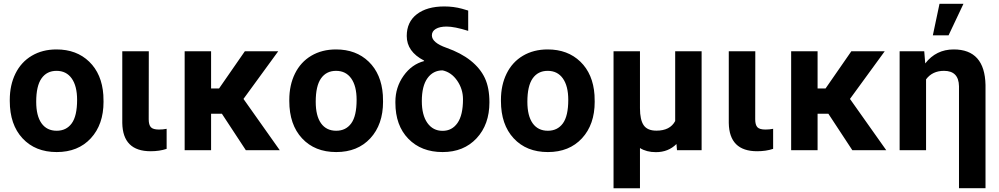

<svg xmlns="http://www.w3.org/2000/svg" viewBox="-20 -802 5334 1025"><path d="M32.2 -269Q32.2 -347.7 62.5 -409.2Q92.8 -470.7 149.7 -504.4Q206.5 -538.1 281.7 -538.1Q388.7 -538.1 456.3 -472.7Q523.9 -407.2 531.7 -294.9L532.7 -258.8Q532.7 -137.2 464.8 -63.7Q397 9.8 282.7 9.8Q168.5 9.8 100.3 -63.5Q32.2 -136.7 32.2 -262.7ZM173.3 -258.8Q173.3 -183.6 201.7 -143.8Q230 -104 282.7 -104Q334 -104 362.8 -143.3Q391.6 -182.6 391.6 -269Q391.6 -342.8 362.8 -383.3Q334 -423.8 281.7 -423.8Q230 -423.8 201.7 -383.5Q173.3 -343.3 173.3 -258.8Z M774.4 -528.3 773.9 -165Q773.9 -135.7 785.4 -123Q796.9 -110.4 828.6 -110.4Q850.1 -110.4 869.6 -114.3V-7.3Q831.5 5.4 784.2 5.4Q635.3 5.4 632.8 -145.5V-528.3Z M1164.6 -194.8H1106.9V0H965.8V-528.3H1106.9V-329.6H1149.4L1287.1 -528.3H1465.3L1279.8 -273.9L1473.6 0H1292.5Z M1524.4 -269Q1524.4 -347.7 1554.7 -409.2Q1585 -470.7 1641.8 -504.4Q1698.7 -538.1 1773.9 -538.1Q1880.9 -538.1 1948.5 -472.7Q2016.1 -407.2 2023.9 -294.9L2024.9 -258.8Q2024.9 -137.2 1957 -63.7Q1889.2 9.8 1774.9 9.8Q1660.6 9.8 1592.5 -63.5Q1524.4 -136.7 1524.4 -262.7ZM1665.5 -258.8Q1665.5 -183.6 1693.8 -143.8Q1722.2 -104 1774.9 -104Q1826.2 -104 1855 -143.3Q1883.8 -182.6 1883.8 -269Q1883.8 -342.8 1855 -383.3Q1826.2 -423.8 1773.9 -423.8Q1722.2 -423.8 1693.8 -383.5Q1665.5 -343.3 1665.5 -258.8Z M2151.4 -609.9Q2151.4 -684.6 2205.3 -726.1Q2259.3 -767.6 2352.1 -767.6Q2401.4 -767.6 2446.3 -755.4L2479.5 -745.6V-637.2Q2406.7 -660.2 2364.3 -660.2Q2327.6 -660.2 2306.6 -647.7Q2285.6 -635.3 2285.6 -613.3Q2285.6 -574.2 2363.3 -546.9Q2440.9 -519.5 2492.4 -478.5Q2543.9 -437.5 2568.4 -385.3Q2592.8 -333 2592.8 -255.9Q2592.8 -137.2 2524.2 -63.7Q2455.6 9.8 2342.8 9.8Q2229 9.8 2159.9 -61.3Q2090.8 -132.3 2090.8 -253.4V-258.8Q2090.8 -335.9 2134.5 -397.5Q2178.2 -459 2244.6 -476.1L2243.2 -479Q2151.4 -526.4 2151.4 -609.9ZM2231.9 -262.2Q2231.9 -187.5 2261.7 -145.5Q2291.5 -103.5 2342.8 -103.5Q2393.1 -103.5 2422.4 -145.5Q2451.7 -187.5 2451.7 -272Q2451.7 -326.2 2420.9 -371.1Q2390.1 -416 2342.8 -426.3Q2292 -426.3 2262 -384.5Q2231.9 -342.8 2231.9 -262.2Z M2654.3 -269Q2654.3 -347.7 2684.6 -409.2Q2714.8 -470.7 2771.7 -504.4Q2828.6 -538.1 2903.8 -538.1Q3010.7 -538.1 3078.4 -472.7Q3146 -407.2 3153.8 -294.9L3154.8 -258.8Q3154.8 -137.2 3086.9 -63.7Q3019 9.8 2904.8 9.8Q2790.5 9.8 2722.4 -63.5Q2654.3 -136.7 2654.3 -262.7ZM2795.4 -258.8Q2795.4 -183.6 2823.7 -143.8Q2852.1 -104 2904.8 -104Q2956.1 -104 2984.9 -143.3Q3013.7 -182.6 3013.7 -269Q3013.7 -342.8 2984.9 -383.3Q2956.1 -423.8 2903.8 -423.8Q2852.1 -423.8 2823.7 -383.5Q2795.4 -343.3 2795.4 -258.8Z M3396.5 -528.3V-224.1Q3396.5 -162.6 3416.3 -133.5Q3436 -104.5 3484.4 -104.5Q3557.1 -104.5 3584.5 -155.8V-528.3H3725.6V0H3594.2L3591.3 -33.2Q3547.9 10.3 3481.4 10.3Q3431.6 10.3 3396.5 -11.7V203.1H3255.4V-528.3Z M4012.2 -528.3 4011.7 -165Q4011.7 -135.7 4023.2 -123Q4034.7 -110.4 4066.4 -110.4Q4087.9 -110.4 4107.4 -114.3V-7.3Q4069.3 5.4 4022 5.4Q3873 5.4 3870.6 -145.5V-528.3Z M4402.3 -194.8H4344.7V0H4203.6V-528.3H4344.7V-329.6H4387.2L4524.9 -528.3H4703.1L4517.6 -273.9L4711.4 0H4530.3Z M4914.1 -528.3 4919.4 -463.4Q4977.5 -538.1 5071.3 -538.1Q5237.3 -538.1 5241.2 -348.1V202.6H5099.6V-341.8Q5098.1 -423.8 5019.5 -423.8Q4957.5 -423.8 4923.8 -378.4V0H4782.7V-528.3ZM4995.6 -781.7H5123.5L5043.9 -613.3H4960Z"/></svg>

Font: Robotiche
Style: Bold
Weight: 700
Designer: Google
Version: Version 2.001150; 2014